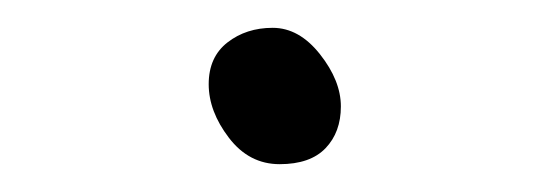

<svg xmlns="http://www.w3.org/2000/svg" viewBox="-20 -487 390 138"><path d="M225 -410.5Q225 -392 214 -380.5Q203 -369 181 -369Q159 -369 144.5 -388Q130 -407 130 -426.5Q130 -446 143.5 -456.5Q157 -467 176 -467Q195 -467 210 -448Q225 -429 225 -410.5Z"/></svg>

Font: LXGW WenKai Lite Light
Style: Regular
Weight: 300
Designer: LXGW / Fontworks Inc.
Foundry: LXGW / Fontworks Inc.
Version: Version 1.511; March 25, 2025